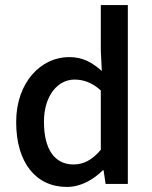

<svg xmlns="http://www.w3.org/2000/svg" viewBox="-20 -728 602 760"><path d="M44 -245C44 -83 123 12 245 12C300 12 350 -17 387 -54H390L398 0H486V-708H379V-528L383 -447C344 -481 309 -502 253 -502C144 -502 44 -404 44 -245ZM379 -135C345 -95 311 -77 271 -77C197 -77 154 -136 154 -246C154 -350 209 -413 275 -413C309 -413 344 -402 379 -370Z"/></svg>

Font: Cambridge Sans Medium
Style: Regular
Weight: 500
Version: Version 2.020;PS 002.020;hotconv 1.0.88;makeotf.lib2.5.64775